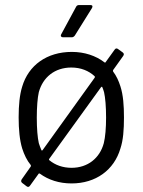

<svg xmlns="http://www.w3.org/2000/svg" viewBox="-20 -720 567 762"><path d="M339 -700H294C289 -700 284 -698 282 -693L223 -584C219 -577 223 -572 230 -572H265C270 -572 274 -575 277 -579L345 -688C349 -695 347 -700 339 -700ZM429 -442 469 -498C473 -504 472 -508 467 -512L449 -525C444 -529 439 -529 435 -523L399 -473C398 -471 396 -471 394 -473C360 -499 315 -514 265 -514C166 -514 93 -461 68 -376C58 -344 54 -303 54 -254C54 -206 58 -164 68 -131C76 -106 87 -83 102 -65C103 -63 103 -61 102 -59L66 -8C63 -3 63 2 68 6L85 19C90 23 95 23 99 17L133 -30C134 -32 136 -32 138 -31C172 -6 215 8 264 8C360 8 433 -45 458 -131C469 -164 472 -205 472 -254C472 -301 469 -343 458 -377C451 -399 442 -419 429 -436C428 -438 428 -440 429 -442ZM134 -152C129 -174 126 -210 126 -253C126 -295 129 -332 134 -354C150 -413 197 -452 263 -452C301 -452 332 -439 355 -418C357 -416 357 -414 356 -412L149 -124C147 -122 145 -122 144 -125C140 -134 137 -143 134 -152ZM392 -152C376 -92 328 -54 264 -54C229 -54 199 -65 176 -84C174 -85 174 -87 175 -89L381 -374C383 -376 385 -377 386 -374C389 -367 391 -361 393 -354C398 -332 401 -297 401 -253C401 -213 398 -176 392 -152Z"/></svg>

Font: Elastic
Style: elastic
Weight: 400
Designer: Jeremy Tribby
Foundry: Tribby Type
Version: Version 1.422;hotconv 1.0.109;makeotfexe 2.5.65596